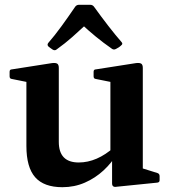

<svg xmlns="http://www.w3.org/2000/svg" viewBox="-20 -768 712 800"><path d="M575 -162V-38L556 -72L636 -47Q645 -44 645 -34V-17Q645 -8 635 -7L467 10Q457 12 452 8.5Q447 5 447 -4V-121L440 -133V-162ZM240 12Q163 12 126.5 -29.5Q90 -71 90 -160V-313H225V-177Q225 -91 308 -91Q384 -91 456 -155L468 -128Q446 -90 411.5 -58Q377 -26 333.5 -7Q290 12 240 12ZM440 -162V-313H575V-162ZM90 -313V-462L109 -423L29 -439Q20 -440 20 -450V-469Q20 -479 30 -479L196 -505Q211 -507 218 -503Q225 -499 225 -485V-313ZM440 -313V-462L459 -423L379 -439Q370 -440 370 -450V-469Q370 -479 380 -479L546 -505Q561 -507 568 -503Q575 -499 575 -485V-313ZM182 -574Q175 -581 181 -589Q208 -620 236 -658.5Q264 -697 294 -741Q300 -748 309 -748H356Q365 -748 371 -741Q402 -698 431 -660.5Q460 -623 487 -592Q493 -585 485 -579Q480 -574 474.5 -570.5Q469 -567 463 -564Q454 -559 446 -565Q410 -590 378.5 -616Q347 -642 318 -669H342Q313 -642 282 -614.5Q251 -587 216 -562Q209 -556 200 -561Q195 -564 190.5 -567.5Q186 -571 182 -574Z"/></svg>

Font: Hahmlet SemiBold
Style: Regular
Weight: 600
Version: Version 1.002